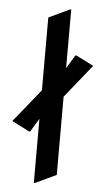

<svg xmlns="http://www.w3.org/2000/svg" viewBox="-55 -793 464 847"><g transform="rotate(5 177.0 -369.0)"><path d="M127.9 19.5V-264.2L91.8 -204.6H86.9L9.8 -244.1L127.9 -390.6V-712.9L220.7 -756.8H225.6V-497.1L261.7 -556.6H266.6L343.8 -517.6L225.6 -370.6V-24.4L132.8 19.5Z"/></g></svg>

Font: Nova Square
Style: Book
Weight: 400
Version: Version 2.000